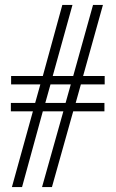

<svg xmlns="http://www.w3.org/2000/svg" viewBox="-20 -707 467 776"><path d="M23.9 -257.1V-291H122.1L143.1 -366H24.9V-399.9H153.1L231.9 -687H272.9L193.1 -399.9H275.9L356 -687H396L315.9 -399.9H403.1V-366H306.9L285.9 -291H402.1V-257.1H275.9L189.9 49.1H149.9L236.1 -257.1H153.1L69.1 49.1H28.1L113 -257.1ZM163.1 -291H245.1L266.1 -366H184.1Z"/></svg>

Font: Linden Hill
Style: Italic
Weight: 400
Italic angle: -5.60001°
Version: Version 1.201